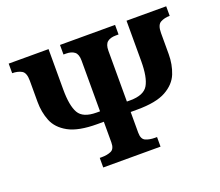

<svg xmlns="http://www.w3.org/2000/svg" viewBox="-118 -884 1209 1055"><g transform="rotate(-20 486.0 -357.0)"><path d="M317 0H652V-56H640Q608 -56 585.5 -66Q563 -76 563 -114V-235H601Q712 -235 769.5 -267Q827 -299 847.5 -350.5Q868 -402 868 -462V-586Q868 -633 891 -645.5Q914 -658 945 -658V-714H713V-478Q713 -383 687.5 -339.5Q662 -296 583 -296H563V-593Q563 -630 580.5 -644Q598 -658 630 -658H646V-714H324V-658H339Q370 -658 388 -644Q406 -630 406 -593V-296H386Q307 -296 282 -339.5Q257 -383 257 -478V-714H24V-658Q56 -658 78.5 -645.5Q101 -633 101 -586V-462Q101 -402 121.5 -350.5Q142 -299 200 -267Q258 -235 368 -235H406V-114Q406 -76 383.5 -66Q361 -56 329 -56H317Z"/></g></svg>

Font: Noto Serif SemiCondensed Extra
Style: Regular
Weight: 800
Width: 4
Designer: Monotype Design Team
Foundry: Monotype Imaging Inc.
Version: Version 1.002